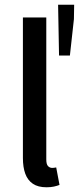

<svg xmlns="http://www.w3.org/2000/svg" viewBox="-20 -783 334 813"><path d="M177 10Q141 10 119 -5Q97 -20 87 -47.5Q77 -75 77 -114V-709H176V-108Q176 -87 183.5 -79.5Q191 -72 201 -72Q205 -72 208.5 -72.5Q212 -73 218 -74L232 0Q222 4 208.5 7Q195 10 177 10ZM230 -548 226 -763H294L293 -702L276 -548Z"/></svg>

Font: Source Sans 3 ExtraLight Medium
Style: Regular
Weight: 500
Version: Version 3.052;hotconv 1.1.0;makeotfexe 2.6.0